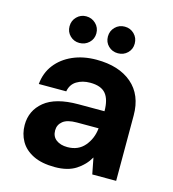

<svg xmlns="http://www.w3.org/2000/svg" viewBox="-106 -785 799 885"><g transform="rotate(15 293.0 -342.5)"><path d="M236 12Q173 12 132 -8.5Q91 -29 71.5 -63.5Q52 -98 52 -140Q52 -209 105 -252.5Q158 -296 267 -296H391Q391 -352 368.5 -379Q346 -406 294 -406Q257 -406 230 -389.5Q203 -373 197 -339H66Q71 -393 101.5 -432.5Q132 -472 182 -494Q232 -516 295 -516Q402 -516 464 -463Q526 -410 526 -312V0H412L397 -77Q375 -38 336 -13Q297 12 236 12ZM268 -92Q320 -92 350 -127.5Q380 -163 385 -212V-213H282Q236 -213 215 -196Q194 -179 194 -152Q194 -123 214.5 -107.5Q235 -92 268 -92ZM197 -570Q171 -570 152.5 -588Q134 -606 134 -633Q134 -660 152.5 -678.5Q171 -697 197 -697Q224 -697 243 -678.5Q262 -660 262 -633Q262 -606 243 -588Q224 -570 197 -570ZM381 -570Q354 -570 335.5 -588Q317 -606 317 -633Q317 -660 335.5 -678.5Q354 -697 381 -697Q408 -697 426.5 -678.5Q445 -660 445 -633Q445 -606 426.5 -588Q408 -570 381 -570Z"/></g></svg>

Font: DM Sans
Style: Bold
Weight: 700
Designer: Colophon Foundry, Jonny Pinhorn
Foundry: Colophon Foundry
Version: Version 4.004; ttfautohint (v1.8.4.7-5d5b)